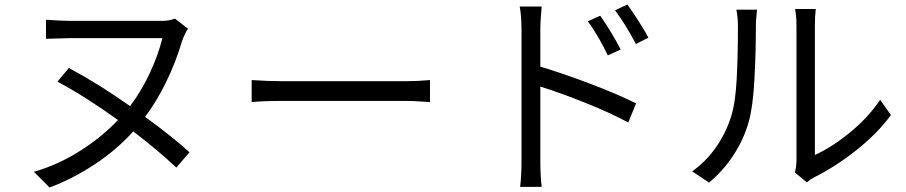

<svg xmlns="http://www.w3.org/2000/svg" viewBox="-20 -790 4040 856"><path d="M574 -204Q499 -121 401 -56.5Q303 8 201 46L131 -24Q238 -55 335 -116Q432 -177 506 -255Q360 -360 236 -426L287 -487Q418 -417 560 -317Q611 -385 648.5 -465.5Q686 -546 704 -620H292Q269 -620 185 -617V-702Q255 -697 292 -697H704Q735 -697 760 -707L818 -662Q806 -645 792 -608Q764 -513 721 -425Q678 -337 627 -269Q753 -177 825 -111L766 -43Q681 -123 574 -204Z M1241 -428H1789Q1842 -428 1897 -433V-335Q1888 -335 1855.5 -337.5Q1823 -340 1790 -340H1241Q1154 -340 1102 -335V-433Q1177 -428 1241 -428Z M2722 -744 2777 -770Q2798 -741 2826 -697.5Q2854 -654 2871 -622L2815 -594Q2770 -680 2722 -744ZM2816 -329 2781 -244Q2705 -285 2593.5 -330Q2482 -375 2389 -404V-75Q2389 -5 2395 43H2299Q2305 -5 2305 -75V-657Q2305 -720 2297 -761H2395Q2389 -699 2389 -657V-493Q2492 -462 2615.5 -415Q2739 -368 2816 -329ZM2601 -695 2656 -720Q2678 -689 2704.5 -645.5Q2731 -602 2747 -569L2690 -543Q2647 -632 2601 -695Z M3531 -77V-676Q3531 -708 3528 -728Q3525 -748 3525 -750H3617Q3613 -718 3613 -676V-99Q3688 -133 3769 -199Q3850 -265 3904 -345L3952 -277Q3891 -194 3798 -120.5Q3705 -47 3611 0Q3595 8 3577 23L3524 -21Q3531 -49 3531 -77ZM3240 -272Q3259 -332 3264.5 -439Q3270 -546 3270 -674Q3270 -710 3263 -747H3355Q3355 -742 3352.5 -720Q3350 -698 3350 -675Q3350 -557 3343.5 -436.5Q3337 -316 3319 -250Q3297 -170 3250.5 -99Q3204 -28 3141 24L3066 -26Q3128 -70 3172.5 -134Q3217 -198 3240 -272Z"/></svg>

Font: Noto Sans SC
Style: Regular
Weight: 400
Designer: Ryoko NISHIZUKA ____ (kana & ideographs); Paul D. Hunt (Latin, Greek & Cyrillic); Wenlong ZHANG ___ (bopomofo); Sandoll 
Foundry: Adobe Systems Incorporated
Version: Version 1.004